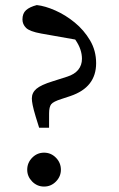

<svg xmlns="http://www.w3.org/2000/svg" viewBox="-20 -704 456 738"><path d="M149.4 13.1Q122.7 13.1 103.6 -6.3Q84.6 -25.8 84.6 -51.5Q84.6 -78.3 103.6 -97.7Q122.7 -117.2 149.4 -117.2Q176.1 -117.2 195.1 -97.7Q214.1 -78.3 214.1 -51.5Q214.1 -25.8 195.1 -6.3Q176.1 13.1 149.4 13.1ZM349.5 -461.1Q349.5 -414.7 324.9 -383.2Q300.4 -351.6 249.9 -334.6L216.3 -323.5Q184.8 -313.6 176.8 -303.3Q168.8 -293.1 168.7 -268.3L168.6 -212.9H130.5L117.5 -254.6Q108.5 -284.5 105.5 -300.2Q102.4 -315.9 102.4 -325.4Q102.4 -347.7 120 -362.7Q137.6 -377.7 182.4 -391.5L238.5 -409.4Q266.4 -418.3 280.7 -435.8Q295 -453.4 295 -478Q295 -514 270.8 -549.5Q246.6 -585.1 216.2 -613L322.9 -542.5L138.4 -575.1Q93.9 -583.1 80.1 -596.9Q66.3 -610.7 66.3 -629.2Q66.3 -652.6 80.1 -664.9Q93.8 -677.3 121.5 -684.5Q153.3 -681.1 192.5 -663.8Q231.8 -646.5 267.3 -617.4Q302.8 -588.3 326.1 -548.9Q349.5 -509.5 349.5 -461.1Z"/></svg>

Font: Adobe Variable Font Prototype
Style: Regular
Weight: 389
Designer: Frank Grießhammer
Foundry: Adobe
Version: Version 1.004;hotconv 1.0.113;makeotfexe 2.5.65598